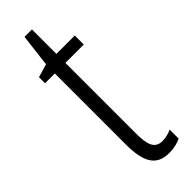

<svg xmlns="http://www.w3.org/2000/svg" viewBox="-230 -670 694 694"><g transform="rotate(-45 117.0 -323.5)"><path d="M172 -38C133 -38 123 -67 123 -126V-486H217V-532H123V-657H85L70 -532L19 -517V-486H69V-123C69 -35 92 10 158 10C183 10 202 5 219 -3V-49C206 -43 189 -38 172 -38Z"/></g></svg>

Font: Noto Sans Khmer UI ExtraCondensed Light
Style: Regular
Weight: 300
Width: 2
Designer: Danh Hong and the Monotype Design Team
Foundry: Monotype Imaging Inc.
Version: Version 2.002